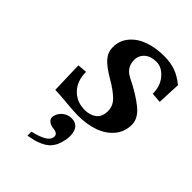

<svg xmlns="http://www.w3.org/2000/svg" viewBox="-202 -530 844 844"><g transform="rotate(45 220.5 -107.5)"><path d="M224.1 9.8Q197.3 9.8 147.2 4.9Q97.2 0 74.2 0L69.8 -147.9L113.8 -151.9Q113.8 -95.7 145.8 -62.3Q177.7 -28.8 228 -28.8Q260.7 -28.8 282.5 -45.4Q304.2 -62 304.2 -99.1Q304.2 -130.4 278.6 -155Q252.9 -179.7 211.9 -203.1Q161.6 -232.4 140.9 -256.3Q120.1 -280.3 120.1 -312Q120.1 -353.5 146.2 -384Q172.4 -414.6 214.4 -429.2Q256.3 -443.8 308.1 -443.8Q347.2 -443.8 377.9 -433.1Q408.7 -422.4 440.9 -396L436 -287.1L389.2 -291Q389.2 -338.9 362.3 -370.4Q335.4 -401.9 301.8 -401.9Q266.6 -401.9 246.3 -383.8Q226.1 -365.7 226.1 -337.9Q226.1 -292.5 268.1 -271Q340.8 -234.9 380.9 -201.7Q420.9 -168.5 420.9 -129.9Q420.9 -85.4 393.8 -53.2Q366.7 -21 323 -5.6Q279.3 9.8 224.1 9.8ZM213.9 37.1Q237.8 37.1 251 52.7Q264.2 68.4 264.2 98.1Q264.2 116.2 259.8 129.9Q255.9 150.4 246.8 166.3Q237.8 182.1 226.3 192.1Q214.8 202.1 198 209.7Q181.2 217.3 166 221.2Q150.9 225.1 129.9 229V204.1Q210.4 185.1 215.8 154.8Q216.8 151.9 216.8 147.9Q216.8 127.9 187 126Q172.4 124.5 160.6 116.2Q148.9 107.9 148.9 94.2Q148.9 89.8 149.9 87.9Q153.8 66.9 172.1 52Q190.4 37.1 213.9 37.1Z"/></g></svg>

Font: Linux Libertine
Style: Bold Italic
Weight: 700
Italic angle: -11.5°
Designer: Philipp H. Poll
Foundry: Philipp H. Poll
Version: Version 4.0.5